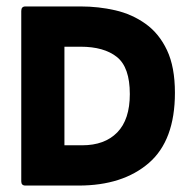

<svg xmlns="http://www.w3.org/2000/svg" viewBox="-20 -576 597 596"><path d="M46 -13V-542Q46 -556 59 -556H230Q286 -556 338 -544Q390 -532 432 -502Q474 -472 498.5 -420Q523 -368 523 -288Q523 -140 442 -70Q361 0 224 0H59Q46 0 46 -13ZM180 -125H235Q305 -125 344 -165Q383 -205 383 -284Q383 -367 343 -399Q303 -431 230 -431H180Z"/></svg>

Font: Zain Black
Style: Regular
Weight: 900
Designer: Zain,Boutros
Foundry: Mobile Telecommunications Company (Zain), 2024
Version: Version 1.50; ttfautohint (v1.8.4)